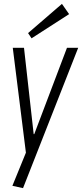

<svg xmlns="http://www.w3.org/2000/svg" viewBox="-20 -787 424 992"><path d="M44 173 124 -23 116 19 46 -540H104L154 -94H157L326 -540H384L99 185ZM337 -714 143 -589 125 -616 300 -767Z"/></svg>

Font: Pathway Extreme Condensed Thin
Style: Italic
Weight: 250
Width: 3
Italic angle: -8°
Version: Version 1.001;gftools[0.9.26]